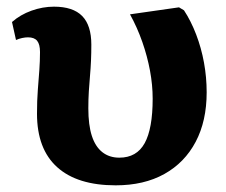

<svg xmlns="http://www.w3.org/2000/svg" viewBox="-20 -542 677 576"><path d="M327 14Q212 14 151.5 -40.5Q91 -95 91 -201Q91 -241 93.5 -272.5Q96 -304 98 -331.5Q100 -359 100 -386Q100 -409 91.5 -419.5Q83 -430 64 -430Q56 -430 46.5 -428Q37 -426 28 -422L16 -476Q41 -498 74.5 -510Q108 -522 142 -522Q199 -522 226.5 -494Q254 -466 254 -408Q254 -383 253 -360Q252 -337 250 -314.5Q248 -292 246.5 -268Q245 -244 245 -217Q245 -167 255.5 -134.5Q266 -102 287 -85.5Q308 -69 338 -69Q390 -69 414 -112.5Q438 -156 438 -246Q438 -287 430 -330Q422 -373 407 -416Q392 -459 370 -499L517 -520L532 -511Q553 -479 568.5 -438.5Q584 -398 592 -354Q600 -310 600 -265Q600 -179 567 -116.5Q534 -54 473 -20Q412 14 327 14Z"/></svg>

Font: Literata 18pt
Style: Bold
Weight: 700
Designer: Latin by Veronika Burian and Jose Scaglione. Greek by Irene Vlachou. Cyrillic by Vera Evstafieva.
Foundry: TypeTogether
Version: Version 3.103;gftools[0.9.29]